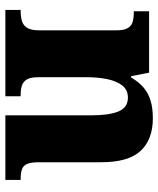

<svg xmlns="http://www.w3.org/2000/svg" viewBox="43 -633 590 716"><g transform="rotate(90 338.0 -275.0)"><path d="M17 0V-57H20Q43 -57 59 -62Q75 -67 84 -81.5Q93 -96 93 -125V-415Q93 -442 85 -456Q77 -470 62 -474.5Q47 -479 25 -479H22V-536H251L264 -469H269Q286 -498 306.5 -515.5Q327 -533 355 -541.5Q383 -550 421 -550Q500 -550 542.5 -504.5Q585 -459 585 -358V-128Q585 -97 591 -82Q597 -67 611 -62Q625 -57 647 -57H651V0H410V-322Q410 -387 395.5 -422Q381 -457 344 -457Q315 -457 298.5 -435.5Q282 -414 275 -379.5Q268 -345 268 -305V-122Q268 -94 276 -80.5Q284 -67 298.5 -62Q313 -57 335 -57H339V0Z"/></g></svg>

Font: Noto Serif Thai ExtraBold
Style: Regular
Weight: 800
Version: Version 2.001